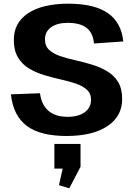

<svg xmlns="http://www.w3.org/2000/svg" viewBox="-20 -730 728 1042"><path d="M341 8Q198 8 125 -47Q52 -102 39 -218L197 -224Q205 -161 243 -128.5Q281 -96 347 -96Q406 -96 440 -121Q474 -146 474 -189Q474 -223 451 -243.5Q428 -264 391 -276.5Q354 -289 309 -299Q264 -309 219.5 -322.5Q175 -336 137.5 -358.5Q100 -381 77.5 -418.5Q55 -456 55 -514Q55 -607 133 -658.5Q211 -710 351 -710Q491 -710 565 -659Q639 -608 649 -505L490 -494Q485 -551 450 -578.5Q415 -606 348 -606Q290 -606 257 -582Q224 -558 224 -516Q224 -480 247 -459Q270 -438 307 -425.5Q344 -413 389 -403Q434 -393 478.5 -379.5Q523 -366 560.5 -344Q598 -322 620.5 -286Q643 -250 643 -192Q643 -99 563 -45.5Q483 8 341 8ZM417 51V175L356 292L300 275L337 109L396 185H275V51Z"/></svg>

Font: Pathway Extreme 72pt
Style: Bold
Weight: 700
Designer: Eduardo Rodriguez Tunni
Foundry: Eduardo Rodriguez Tunni
Version: Version 1.001;gftools[0.9.26]